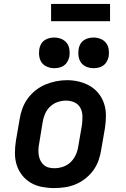

<svg xmlns="http://www.w3.org/2000/svg" viewBox="-20 -949 640 977"><path d="M255 8Q224 8 193 2Q162 -4 136.5 -19Q111 -34 92.5 -57.5Q74 -81 65 -109.5Q56 -138 56 -169.5Q56 -201 61 -233L80 -343Q84 -370 94 -397Q104 -424 121 -447.5Q138 -471 161.5 -489.5Q185 -508 211.5 -519Q238 -530 265.5 -535.5Q293 -541 321 -541Q353 -541 383 -533.5Q413 -526 438.5 -511Q464 -496 482.5 -472.5Q501 -449 510 -420.5Q519 -392 519 -360.5Q519 -329 514 -297L495 -187Q491 -160 481.5 -133Q472 -106 455 -82.5Q438 -59 414.5 -40.5Q391 -22 364.5 -11Q338 0 310 4Q282 8 255 8ZM257 -93Q279 -93 301 -100.5Q323 -108 339.5 -124Q356 -140 365.5 -161Q375 -182 378 -203L397 -313Q400 -336 399.5 -358.5Q399 -381 389 -400Q379 -419 359 -428Q339 -437 316 -437Q294 -437 272.5 -429.5Q251 -422 234.5 -406Q218 -390 209 -369Q200 -348 197 -327L179 -217Q176 -202 175.5 -187Q175 -172 177.5 -157.5Q180 -143 186.5 -130.5Q193 -118 203.5 -109Q214 -100 228 -96.5Q242 -93 257 -93ZM456 -602Q438 -602 420.5 -609Q403 -616 393 -629.5Q383 -643 380 -661.5Q377 -680 380 -699Q382 -712 388.5 -724Q395 -736 406.5 -744Q418 -752 431 -755Q444 -758 456 -758Q475 -758 492 -751Q509 -744 519.5 -730.5Q530 -717 533 -698.5Q536 -680 533 -661Q530 -648 523.5 -636Q517 -624 506 -616Q495 -608 482 -605Q469 -602 456 -602ZM256 -602Q238 -602 220.5 -609Q203 -616 193 -629.5Q183 -643 180 -661.5Q177 -680 180 -699Q182 -712 188.5 -724Q195 -736 206.5 -744Q218 -752 231 -755Q244 -758 256 -758Q275 -758 292 -751Q309 -744 319.5 -730.5Q330 -717 333 -698.5Q336 -680 333 -661Q330 -648 323.5 -636Q317 -624 306 -616Q295 -608 282 -605Q269 -602 256 -602ZM240 -841V-929H540V-841Z"/></svg>

Font: Iosevka Slab Extended
Style: Bold Italic
Weight: 700
Width: 7
Italic angle: -9°
Monospace: yes
Designer: Belleve Invis
Foundry: Belleve Invis
Version: Version 11.1.0; ttfautohint (v1.8.3)